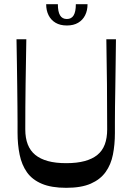

<svg xmlns="http://www.w3.org/2000/svg" viewBox="-20 -888 634 919"><path d="M297 11Q226 11 180 -8.5Q134 -28 109 -63.5Q84 -99 74 -147.5Q64 -196 64 -253Q64 -273 64 -305Q64 -337 63.5 -379.5Q63 -422 62.5 -473Q62 -524 61 -581.5Q60 -639 59 -700H106Q104 -593 102.5 -485Q101 -377 101 -269Q101 -227 113 -196.5Q125 -166 149 -146.5Q173 -127 209.5 -117Q246 -107 297 -107Q348 -107 385 -117Q422 -127 446 -146.5Q470 -166 481.5 -196.5Q493 -227 493 -269Q493 -377 492 -485Q491 -593 489 -700H535Q534 -639 533.5 -581Q533 -523 532 -472Q531 -421 530.5 -378Q530 -335 530 -303Q530 -271 530 -251Q530 -196 520.5 -148Q511 -100 485.5 -64.5Q460 -29 414.5 -9Q369 11 297 11ZM300 -766Q268 -766 246 -779Q224 -792 212.5 -815Q201 -838 201 -868H257Q257 -832 267.5 -814.5Q278 -797 300 -797Q322 -797 332.5 -814.5Q343 -832 343 -868H399Q399 -838 387.5 -815Q376 -792 354 -779Q332 -766 300 -766Z"/></svg>

Font: Ojuju Medium
Style: Regular
Weight: 500
Designer: Chisaokwu Joboson, Mirko Velimirovic
Foundry: Udi Foundry
Version: Version 1.000